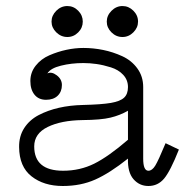

<svg xmlns="http://www.w3.org/2000/svg" viewBox="-20 -600 640 633"><path d="M202.1 -478Q181.2 -478 165.5 -493.4Q149.9 -508.8 149.9 -528.8Q149.9 -548.8 165.5 -564.5Q181.2 -580.1 202.1 -580.1Q222.7 -580.1 237.8 -564.7Q252.9 -549.3 252.9 -528.8Q252.9 -508.3 237.8 -493.2Q222.7 -478 202.1 -478ZM383.8 -478Q362.8 -478 347.4 -493.4Q332 -508.8 332 -528.8Q332 -548.8 347.7 -564.5Q363.3 -580.1 383.8 -580.1Q404.3 -580.1 419.7 -564.7Q435.1 -549.3 435.1 -528.8Q435.1 -508.8 419.7 -493.4Q404.3 -478 383.8 -478ZM569.8 -106.9Q541.5 -35.6 521 -11.2Q500.5 13.2 469.2 13.2Q439.5 13.2 419.9 -9.5Q400.4 -32.2 401.9 -77.1Q341.8 -29.3 294.2 -8.1Q246.6 13.2 187 13.2Q124.5 13.2 84 -18.6Q43.5 -50.3 43 -115.2Q42.5 -150.9 59.8 -177.7Q77.1 -204.6 107.4 -220.5Q137.7 -236.3 174.1 -244.6Q210.4 -252.9 252.9 -253.9Q314.9 -255.4 345.7 -260.7Q376.5 -266.1 389.2 -278.1Q401.9 -290 401.9 -313Q401.9 -336.4 386.2 -353.3Q370.6 -370.1 345.7 -377.9Q320.8 -385.7 298.6 -388.9Q276.4 -392.1 254.9 -392.1Q215.3 -392.1 180.9 -383.5Q146.5 -375 136.2 -357.9Q149.9 -364.7 167 -351.8Q184.1 -338.9 184.1 -319.8Q184.1 -297.9 170.2 -284.4Q156.2 -271 131.8 -271Q107.4 -271 93.8 -287.8Q80.1 -304.7 80.1 -333Q80.1 -361.3 97.7 -383.5Q115.2 -405.8 142.8 -417.7Q170.4 -429.7 199 -435.8Q227.5 -441.9 254.9 -441.9Q287.6 -441.9 320.1 -435.3Q352.5 -428.7 383.3 -414.6Q414.1 -400.4 433.1 -374Q452.1 -347.7 452.1 -313V-77.1Q452.1 -37.1 469.2 -37.1Q481.4 -37.1 491.7 -53.7Q502 -70.3 525.9 -127.9ZM401.9 -234.9Q375.5 -219.7 344.2 -212.2Q313 -204.6 252 -204.1Q181.6 -203.1 137.2 -181.4Q92.8 -159.7 92.8 -117.2Q92.8 -37.1 188 -37.1Q243.7 -37.1 290.8 -60.5Q337.9 -84 401.9 -139.2Z"/></svg>

Font: Compagnon Roman
Style: Regular
Weight: 400
Designer: Juliette Duhe, Lea Pradine
Foundry: Velvetyne Type Foundry
Version: Version 1.000;PS 001.000;hotconv 1.0.88;makeotf.lib2.5.64775